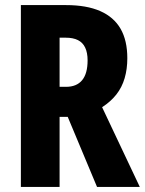

<svg xmlns="http://www.w3.org/2000/svg" viewBox="-20 -734 569 754"><path d="M239 -714Q320 -714 373.5 -690.5Q427 -667 453.5 -621Q480 -575 480 -505Q480 -463 469.5 -427Q459 -391 437 -363Q415 -335 381 -313L529 0H361L246 -275H214V0H62V-714ZM238 -586H214V-393H239Q281 -393 302.5 -419Q324 -445 324 -497Q324 -527 314.5 -547Q305 -567 286 -576.5Q267 -586 238 -586Z"/></svg>

Font: Noto Sans Khmer ExtraCondensed ExtraBold
Style: Regular
Weight: 800
Width: 2
Designer: Danh Hong and the Monotype Design Team
Foundry: Monotype Imaging Inc.
Version: Version 2.004